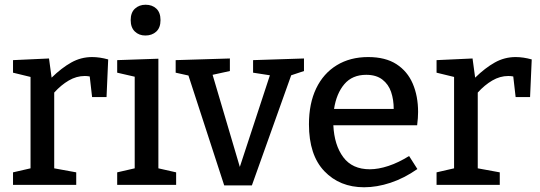

<svg xmlns="http://www.w3.org/2000/svg" viewBox="-20 -781 2280 811"><path d="M35 0V-53L109 -70V-456L35 -474V-527L187 -534L198 -453Q240 -494 281 -517Q322 -540 369 -540Q401 -540 437 -530L430 -371H369L359 -458Q349 -460 338 -460Q303 -460 270.5 -441Q238 -422 209 -390V-70L302 -53V0Z M724 -53V0H475V-53L549 -70V-457L475 -474V-527L649 -533V-70ZM594 -631Q567 -631 549.5 -648Q532 -665 532 -696Q532 -728 550 -744.5Q568 -761 595 -761Q623 -761 640.5 -744.5Q658 -728 658 -696Q658 -664 640 -647.5Q622 -631 594 -631Z M1049 -527 1264 -534V-481L1210 -463L1044 2H927L776 -462L722 -474V-527L951 -534V-481L878 -465L993 -76L1120 -463L1049 -474Z M1518 10Q1415 10 1350 -58Q1285 -126 1285 -256Q1285 -344 1315.5 -407.5Q1346 -471 1402.5 -505.5Q1459 -540 1535 -540Q1608 -540 1654.5 -510Q1701 -480 1723.5 -427.5Q1746 -375 1746 -308Q1746 -295 1745 -282Q1744 -269 1742 -252H1388Q1392 -168 1430 -117Q1468 -66 1542 -66Q1578 -66 1620.5 -80Q1663 -94 1708 -122L1743 -67Q1687 -28 1629.5 -9Q1572 10 1518 10ZM1527 -465Q1468 -465 1434.5 -425.5Q1401 -386 1391 -321H1643Q1643 -360 1632 -392.5Q1621 -425 1595 -445Q1569 -465 1527 -465Z M1824 0V-53L1898 -70V-456L1824 -474V-527L1976 -534L1987 -453Q2029 -494 2070 -517Q2111 -540 2158 -540Q2190 -540 2226 -530L2219 -371H2158L2148 -458Q2138 -460 2127 -460Q2092 -460 2059.5 -441Q2027 -422 1998 -390V-70L2091 -53V0Z"/></svg>

Font: Bitter Medium
Style: Regular
Weight: 500
Designer: Sol Matas, and Bitter project Authors
Foundry: Sol Matas
Version: Version 2.001